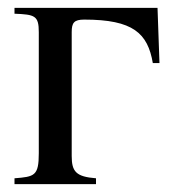

<svg xmlns="http://www.w3.org/2000/svg" viewBox="-20 -470 434 490"><path d="M387 -309 382 -450H17V-435C69 -433 79 -430 79 -388V-79C79 -21 68 -19 17 -15V0H225V-15C174 -19 163 -32 163 -72V-388C163 -412 169 -420 195 -420C320 -420 357 -385 370 -309Z"/></svg>

Font: STIX Math
Style: Regular
Weight: 400
Designer: MicroPress Inc., with final additions and corrections provided by Coen Hoffman, Elsevier (retired)
Version: Version 1.1.0